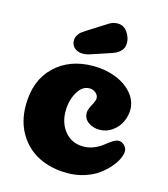

<svg xmlns="http://www.w3.org/2000/svg" viewBox="-140 -1100 1064 1216"><g transform="rotate(15 391.5 -492.0)"><path d="M473 -497Q473 -518 455.5 -533Q438 -548 414 -548Q366 -548 335 -493.5Q304 -439 304 -370Q304 -289 349.5 -235.5Q395 -182 470 -182Q507 -182 541 -196.5Q575 -211 596 -228.5Q617 -246 639.5 -260.5Q662 -275 679 -275Q701 -275 717 -257.5Q733 -240 733 -221Q733 -200 720.5 -172Q708 -144 681 -112.5Q654 -81 618 -54.5Q582 -28 528.5 -10.5Q475 7 416 7Q311 7 229.5 -33Q148 -73 99.5 -153Q51 -233 51 -341Q51 -503 148 -597Q245 -691 402 -691Q482 -691 550 -664Q618 -637 658 -589Q698 -541 698 -484Q698 -442 679.5 -403Q661 -364 624 -337.5Q587 -311 540 -311Q500 -311 468 -333Q436 -355 436 -396Q436 -415 454.5 -449Q473 -483 473 -497ZM428 -977Q452 -991 481 -991Q520 -991 544 -957Q568 -923 568 -885Q568 -829 499 -803L364 -758Q337 -749 314 -749Q292 -749 274.5 -758Q257 -767 248 -782Q239 -797 239 -815Q239 -834 248.5 -850Q258 -866 267.5 -873.5Q277 -881 296 -893Q300 -896 302 -897Z"/></g></svg>

Font: Coiny 2.0
Style: Regular
Weight: 400
Version: Version 1.001 July 11, 2018